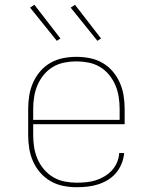

<svg xmlns="http://www.w3.org/2000/svg" viewBox="-20 -776 640 804"><path d="M301 8Q273 8 245 2.5Q217 -3 192.5 -17Q168 -31 149 -52.5Q130 -74 118.5 -100Q107 -126 102.5 -154Q98 -182 98 -210V-320Q98 -348 102.5 -376Q107 -404 118.5 -430Q130 -456 148.5 -477.5Q167 -499 191.5 -513Q216 -527 244 -532.5Q272 -538 300 -538Q328 -538 356 -532.5Q384 -527 408.5 -513Q433 -499 451.5 -477.5Q470 -456 481.5 -430Q493 -404 497.5 -376Q502 -348 502 -320V-256H119V-210Q119 -184 123 -159Q127 -134 137 -110.5Q147 -87 164 -67Q181 -47 203 -34Q225 -21 250.5 -16Q276 -11 301 -11Q321 -11 341.5 -13Q362 -15 381 -21Q400 -27 417.5 -37.5Q435 -48 448.5 -62.5Q462 -77 470 -96Q478 -115 479 -135H500Q498 -113 489.5 -91.5Q481 -70 466.5 -52.5Q452 -35 432.5 -23Q413 -11 391 -4Q369 3 346.5 5.5Q324 8 301 8ZM119 -274H481V-320Q481 -345 477 -370.5Q473 -396 463 -419.5Q453 -443 436.5 -463Q420 -483 398 -496Q376 -509 350.5 -514Q325 -519 300 -519Q275 -519 249.5 -514Q224 -509 202 -496Q180 -483 163.5 -463Q147 -443 137 -419.5Q127 -396 123 -370.5Q119 -345 119 -320ZM388 -605 276 -744 294 -756 403 -615ZM218 -605 202 -625 106 -744 124 -756 233 -615Z"/></svg>

Font: Iosevka Curly Slab ThEx
Style: Regular
Weight: 100
Width: 7
Monospace: yes
Designer: Belleve Invis
Foundry: Belleve Invis
Version: Version 11.1.0; ttfautohint (v1.8.3)